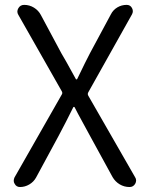

<svg xmlns="http://www.w3.org/2000/svg" viewBox="-20 -752 602 772"><path d="M60.5 0Q45.9 0 39.1 -12.7Q35.2 -18.6 35.2 -24.9Q35.2 -31.2 38.1 -38.1L228.5 -372.1Q232.4 -377.9 228.5 -384.8L53.7 -692.4Q45.9 -705.1 53.7 -718.8Q61.5 -732.4 77.1 -732.4Q98.6 -732.4 116.7 -721.2Q134.8 -710 144.5 -691.4L226.6 -538.1Q238.3 -519.5 284.2 -435.5Q285.2 -432.6 287.6 -432.6Q290 -432.6 291 -435.5Q326.2 -508.8 341.8 -538.1L425.8 -694.3Q434.6 -711.9 451.7 -722.2Q468.8 -732.4 489.3 -732.4Q503.9 -732.4 510.7 -719.7Q517.6 -707 510.7 -694.3L335 -380.9Q331.1 -374 335 -367.2L523.4 -39.1Q527.3 -33.2 527.3 -26.4Q527.3 -19.5 523.4 -12.7Q515.6 0 501 0Q479.5 0 461.4 -10.7Q443.4 -21.5 432.6 -40L342.8 -204.1Q333 -222.7 312 -260.7Q291 -298.8 280.3 -320.3Q279.3 -322.3 277.3 -322.3Q275.4 -322.3 274.4 -320.3Q246.1 -262.7 214.8 -204.1L125 -38.1Q115.2 -20.5 97.7 -10.3Q80.1 0 60.5 0Z"/></svg>

Font: Gen Jyuu Gothic Normal
Style: Regular
Weight: 300
Designer: [Source Han Sans]
Ryoko NISHIZUKA  (kana & ideographs); Paul D. Hunt (Latin, Greek & Cyrillic); Wenlong ZHANG  (bopomofo
Version: Version 1.002.20150607